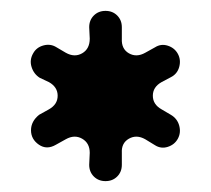

<svg xmlns="http://www.w3.org/2000/svg" viewBox="-20 -741 388 353"><path d="M247 -485Q231 -494 217 -486Q203 -478 204 -460V-438Q204 -425 195.5 -416.5Q187 -408 174 -408Q161 -408 152.5 -416.5Q144 -425 144 -438L145 -460Q145 -478 131 -486Q117 -494 101 -485L83 -475Q66 -465 51.5 -475Q37 -485 37 -501.5Q37 -518 52 -530L70 -540Q86 -549 86 -565Q86 -581 70 -590L53 -598Q42 -605 38 -618Q34 -631 41 -643Q47 -654 60 -657.5Q73 -661 84 -654L101 -644Q117 -635 131 -643Q145 -651 145 -670L144 -691Q144 -704 152.5 -712.5Q161 -721 174 -721Q187 -721 195.5 -712.5Q204 -704 204 -691V-670Q203 -651 217 -643Q231 -635 247 -644L265 -654Q276 -661 288.5 -657Q301 -653 307 -642Q313 -631 309.5 -618Q306 -605 294 -599L277 -590Q261 -581 261 -565Q261 -549 277 -540L294 -530Q306 -523 309.5 -510Q313 -497 307 -486Q301 -475 288.5 -471Q276 -467 265 -474Z"/></svg>

Font: Trueno
Style: Round
Weight: 400
Designer: Julieta Ulanovsky, Jasper
Foundry: Julieta Ulanovsky, Cannot Into Space Fonts
Version: Version 3.001